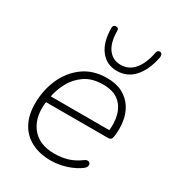

<svg xmlns="http://www.w3.org/2000/svg" viewBox="-179 -847 881 963"><g transform="rotate(30 261.5 -365.5)"><path d="M261 8Q196 8 148.5 -17Q101 -42 76 -88.5Q51 -135 51 -200Q51 -277 80 -343.5Q109 -410 165 -451Q221 -492 301 -492Q355 -492 391.5 -472.5Q428 -453 449.5 -420Q471 -387 477.5 -345Q484 -303 478 -259Q476 -245 471 -239.5Q466 -234 453 -234H80L86 -271H458L439 -259Q447 -313 435.5 -357Q424 -401 391.5 -427.5Q359 -454 300 -454Q237 -454 195.5 -425.5Q154 -397 131 -353.5Q108 -310 100 -264L97 -246Q81 -150 124.5 -90.5Q168 -31 259 -31Q301 -31 336 -41.5Q371 -52 405 -77Q414 -84 421 -84.5Q428 -85 433 -81.5Q438 -78 439.5 -72Q441 -66 438 -58.5Q435 -51 427 -45Q394 -20 349.5 -6Q305 8 261 8ZM324 -547Q264 -547 228.5 -593Q193 -639 193 -721Q193 -729 197 -733.5Q201 -738 208 -739Q216 -740 221 -735.5Q226 -731 226 -722Q226 -655 252.5 -619Q279 -583 325 -583Q372 -583 403 -619.5Q434 -656 447 -724Q449 -732 453.5 -736Q458 -740 465 -739Q473 -738 476.5 -731Q480 -724 478 -713Q462 -634 422.5 -590.5Q383 -547 324 -547Z"/></g></svg>

Font: Nunito Variable Extra Light
Style: Italic
Weight: 200
Italic angle: -9°
Designer: Vernon Adams
Foundry: Vernon Adams
Version: Version 3.602